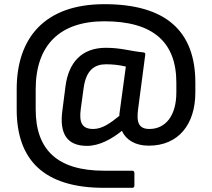

<svg xmlns="http://www.w3.org/2000/svg" viewBox="-20 -715 1016 920"><path d="M478 185H614C620 185 624 181 624 174V114C624 107 620 103 614 103H479C255 103 151 3 151 -191V-287C151 -498 266 -613 480 -613C715 -613 825 -512 825 -319V-272C825 -159 772 -97 696 -97C644 -97 633 -129 642 -194L676 -453C677 -460 674 -463 667 -464C603 -470 561 -486 487 -486C372 -486 309 -416 294 -303L279 -186C264 -77 299 -16 397 -16C457 -16 517 -50 564 -88C584 -45 627 -17 693 -17C835 -17 916 -119 916 -272V-319C916 -565 776 -695 480 -695C191 -695 60 -530 60 -288V-190C60 54 193 185 478 185ZM367 -193 381 -295C393 -380 434 -407 488 -407C521 -407 555 -403 583 -396L553 -175C552 -170 552 -165 552 -160C508 -124 469 -97 427 -97C374 -97 358 -126 367 -193Z"/></svg>

Font: Sofia Sans Cond SemiBold
Style: Regular
Weight: 600
Width: 3
Designer: Botio Nikoltchev, Ani Petrova
Foundry: lettersoup
Version: Version 4.100